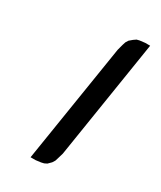

<svg xmlns="http://www.w3.org/2000/svg" viewBox="-118 -459 425 506"><g transform="rotate(30 95.0 -206.0)"><path d="M61 0 118.2 -359.9 123 -377.9 126 -387.2 130.9 -395 140.1 -402.8 147.9 -408.2 155.8 -410.2 171.9 -412.1H187L129.9 -50.8L125 -34.2L122.1 -24.9L117.2 -17.1L107.9 -7.8L100.1 -3.9L91.8 -2L76.2 0Z"/></g></svg>

Font: Petahja
Style: Italic
Weight: 400
Designer: T. Christopher White
Version: Version 1.1